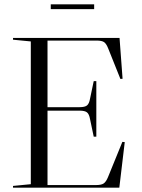

<svg xmlns="http://www.w3.org/2000/svg" viewBox="-20 -865 654 885"><path d="M555 -210 530 0H40V-8L122 -16V-674L40 -682V-690H531L545 -502L535 -501L479 -641Q470 -664 459.5 -671Q449 -678 425 -678H199V-371H347Q371 -371 381 -379Q391 -387 395 -410L412 -491H424V-235H412L395 -316Q391 -339 381 -347Q371 -355 347 -355H199V-12H423Q447 -12 458 -19.5Q469 -27 478 -49L544 -211ZM414 -823V-845H214V-823Z"/></svg>

Font: Libre Caslon Display
Style: Regular
Weight: 400
Designer: Pablo Impallari, Rodrigo Fuenzalida
Foundry: Pablo Impallari, Rodrigo Fuenzalida
Version: Version 1.100; ttfautohint (v1.6) -l 8 -r 50 -G 200 -x 14 -D